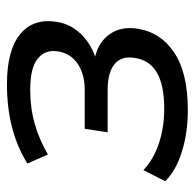

<svg xmlns="http://www.w3.org/2000/svg" viewBox="-24 -528 561 553"><g transform="rotate(-90 256.5 -251.5)"><path d="M215 9Q151 9 96.5 -8Q42 -25 11 -56L43 -119Q75 -89 121 -74Q167 -59 219 -59Q289 -59 324.5 -80.5Q360 -102 366 -143Q373 -181 349 -201.5Q325 -222 273 -222H152L162 -288H274Q319 -288 349 -308Q379 -328 385 -365Q391 -401 364.5 -423Q338 -445 274 -445Q222 -445 176.5 -432Q131 -419 88 -394L62 -453Q156 -512 290 -512Q388 -512 434.5 -474Q481 -436 470 -368Q464 -330 437 -301Q410 -272 370 -258Q414 -247 436 -214Q458 -181 450 -134Q440 -70 382 -30.5Q324 9 215 9Z"/></g></svg>

Font: Mulish Medium
Style: Italic
Weight: 500
Italic angle: -9°
Designer: Vernon Adams
Foundry: Vernon Adams
Version: Version 3.603; ttfautohint (v1.8.3)